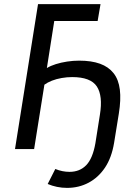

<svg xmlns="http://www.w3.org/2000/svg" viewBox="-20 -725 663 934"><path d="M306 189Q281 189 257 184Q233 179 212 170L249 97Q266 104 283.5 107.5Q301 111 318 111Q368 111 399.5 78.5Q431 46 444 -28L466 -167Q481 -259 451 -304.5Q421 -350 331 -350Q306 -350 280 -345.5Q254 -341 232.5 -332.5Q211 -324 196 -313L146 0H53L165 -705H469L455 -623H244L208 -394Q226 -405 251.5 -413Q277 -421 306.5 -425.5Q336 -430 365 -430Q425 -430 466.5 -415Q508 -400 532.5 -369Q557 -338 563 -289Q569 -240 558 -172L535 -30Q523 42 491 90Q459 138 411.5 163.5Q364 189 306 189Z"/></svg>

Font: Nunito Sans 7pt Condensed Medium
Style: Italic
Weight: 500
Width: 3
Italic angle: -9°
Designer: Vernon Adams
Foundry: Vernon Adams
Version: Version 3.101;gftools[0.9.27]